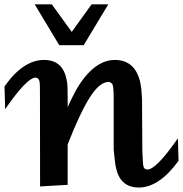

<svg xmlns="http://www.w3.org/2000/svg" viewBox="-39 -838 829 870"><path d="M142.6 6.8 142.1 -401.4Q142.1 -428.7 141.8 -445.8Q141.6 -462.9 139.6 -470.7Q135.3 -486.3 122.1 -486.3Q102.5 -486.3 67.9 -450.2Q33.2 -414.1 -15.6 -343.3L-18.6 -446.3Q23.9 -506.8 68.8 -536.6Q113.8 -566.4 160.2 -566.4Q244.6 -566.4 262.2 -479.5Q266.1 -465.8 266.8 -444.6Q267.6 -423.3 267.6 -395V-352.5Q285.2 -392.1 303.7 -426Q322.3 -460 344.7 -487.8Q408.7 -566.4 480.5 -566.4Q573.7 -566.4 596.7 -463.9Q603 -430.7 604.5 -391.1L606 -155.3Q607.4 -127 608.2 -109.4Q608.9 -91.8 610.8 -85Q613.8 -69.8 628.9 -69.8Q668.9 -69.8 767.1 -211.4L770 -109.4Q682.1 11.7 589.8 11.7Q506.3 11.7 486.8 -76.7Q481 -103 476.1 -161.1V-397.9Q476.1 -451.7 468.3 -459.2Q460.4 -466.8 453.6 -466.8Q412.1 -466.8 367.4 -395.8Q322.8 -324.7 267.6 -183.6V-0.5ZM451.7 -818.4 340.3 -633.3H229.5L118.2 -818.4H195.8L286.1 -693.4L376 -818.4Z"/></svg>

Font: IranNastaliq
Style: Regular
Weight: 400
Designer: Hossein Zahedi
Version: Version 1.5